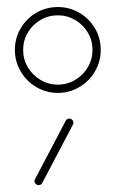

<svg xmlns="http://www.w3.org/2000/svg" viewBox="-20 -539 336 559"><path d="M249.3 -393.7Q249.3 -421.1 235.6 -444.3Q221.9 -467.4 198.7 -480.9Q175.6 -494.4 148.5 -494.4Q121.1 -494.4 98 -480.9Q74.8 -467.4 61.1 -444.3Q47.4 -421.1 47.4 -393.7Q47.4 -366.3 61.1 -343.1Q74.8 -320 98 -306.3Q121.1 -292.6 148.5 -292.6Q175.6 -292.6 198.7 -306.3Q221.9 -320 235.6 -343.1Q249.3 -366.3 249.3 -393.7ZM23.3 -393.7Q23.3 -427.8 40.2 -456.5Q57 -485.2 85.7 -501.9Q114.4 -518.5 148.5 -518.5Q182.2 -518.5 210.9 -501.9Q239.6 -485.2 256.5 -456.5Q273.3 -427.8 273.3 -393.7Q273.3 -360 256.5 -331.1Q239.6 -302.2 210.9 -285.4Q182.2 -268.5 148.5 -268.5Q114.8 -268.5 85.9 -285.4Q57 -302.2 40.2 -331.1Q23.3 -360 23.3 -393.7ZM92.6 0Q87.4 0 83.9 -3.5Q80.4 -7 80.4 -12.2Q80.4 -14.8 82.2 -17.8L171.1 -187Q172.6 -190 175.4 -191.9Q178.1 -193.7 181.9 -193.7Q186.7 -193.7 190.2 -190.2Q193.7 -186.7 193.7 -181.5Q193.7 -177.8 192.2 -175.9L103 -6.3Q101.5 -3.3 98.7 -1.7Q95.9 0 92.6 0Z"/></svg>

Font: 26F Galaxy Hebrew Thin
Style: Regular
Weight: 100
Designer: C₂₉H₂₅N₃O₅
Version: Version 1.000